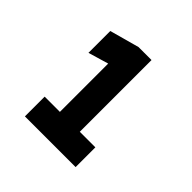

<svg xmlns="http://www.w3.org/2000/svg" viewBox="-95 -769 423 423"><g transform="rotate(45 116.5 -557.5)"><path d="M37.5 -415V-476.5H85V-627L37.5 -613V-681L106.5 -700H147V-476.5H195.5V-415ZM68 -446H164H116V-669.5L65.5 -654.5L116 -669.5V-446H68Z"/></g></svg>

Font: Tourney Thin Black
Style: Regular
Weight: 900
Version: Version 1.015